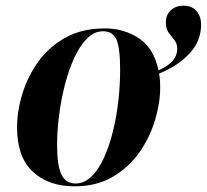

<svg xmlns="http://www.w3.org/2000/svg" viewBox="-20 -646 728 676"><path d="M242 10Q151 10 95.5 -41.5Q40 -93 40 -198Q40 -254 58.5 -315Q77 -376 114.5 -428.5Q152 -481 210.5 -513.5Q269 -546 349 -546Q417 -546 469.5 -511Q522 -476 538 -398Q573 -414 588.5 -432.5Q604 -451 604 -474Q604 -493 594 -505Q584 -517 574 -530.5Q564 -544 564 -567Q564 -594 581.5 -610Q599 -626 626 -626Q655 -626 671.5 -607.5Q688 -589 688 -559Q688 -502 647.5 -458Q607 -414 540 -387Q544 -366 544 -338Q544 -284 526 -223.5Q508 -163 471 -110Q434 -57 377 -23.5Q320 10 242 10ZM246 0Q277 0 302.5 -25Q328 -50 347 -92.5Q366 -135 378.5 -187Q391 -239 397 -294Q403 -349 403 -399Q403 -477 390 -506.5Q377 -536 343 -536Q312 -536 286.5 -510.5Q261 -485 241.5 -442.5Q222 -400 208.5 -347.5Q195 -295 188 -240Q181 -185 181 -136Q181 -62 196.5 -31Q212 0 246 0Z"/></svg>

Font: Noto Serif Display SemiCondensed
Style: Bold Italic
Weight: 700
Width: 4
Italic angle: -12°
Designer: Monotype Design Team
Foundry: Monotype Imaging Inc.
Version: Version 2.009